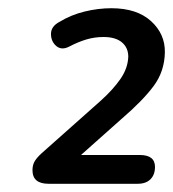

<svg xmlns="http://www.w3.org/2000/svg" viewBox="-20 -729 421 467"><path d="M98 -282Q59 -282 59 -315Q59 -328 64.5 -337Q70 -346 81 -356L225 -484Q255 -511 273 -537Q291 -563 292 -591Q292 -613 276.5 -626Q261 -639 232 -639Q210 -639 190 -633Q170 -627 149 -616Q130 -606 117 -617Q104 -628 104 -646.5Q104 -665 125 -676Q153 -693 186 -701Q219 -709 251 -709Q313 -709 347.5 -677.5Q382 -646 381 -601Q380 -555 353.5 -519.5Q327 -484 277 -441L177 -352H320Q357 -352 357 -323Q357 -304 346 -293Q335 -282 315 -282Z"/></svg>

Font: Nunito SemiBold
Style: Italic
Weight: 600
Italic angle: -9°
Designer: Vernon Adams
Foundry: Vernon Adams
Version: Version 3.601; ttfautohint (v1.8.2.53-6de2)